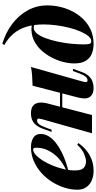

<svg xmlns="http://www.w3.org/2000/svg" viewBox="399 -1221 836 1674"><g transform="rotate(-90 817.0 -384.0)"><path d="M146 -213Q183 -229 217 -249.5Q251 -270 277 -294Q316 -331 341 -379.5Q366 -428 366 -484Q366 -501 362 -507Q358 -513 350 -513Q329 -513 304 -490.5Q279 -468 255 -430.5Q231 -393 211.5 -345.5Q192 -298 180 -247.5Q168 -197 168 -149Q168 -92 190.5 -72Q213 -52 249 -52Q272 -52 312 -68.5Q352 -85 391 -128L407 -120Q386 -87 351 -56Q316 -25 269 -5.5Q222 14 165 14Q119 14 81.5 -2Q44 -18 22 -49.5Q0 -81 0 -127Q0 -183 18 -240Q36 -297 69 -349.5Q102 -402 148.5 -443Q195 -484 251 -508Q307 -532 372 -532Q420 -532 453 -511.5Q486 -491 486 -448Q486 -410 465 -376.5Q444 -343 408.5 -315Q373 -287 328.5 -265Q284 -243 237 -227Q190 -211 145 -202Z M633 -279H903V-259H633ZM651 0H492L614 -433Q618 -448 619.5 -458Q621 -468 617.5 -473.5Q614 -479 604 -479Q587 -479 573 -463.5Q559 -448 544 -408L523 -352H504L532 -429Q545 -465 564 -488Q583 -511 608.5 -521.5Q634 -532 665 -532Q703 -532 723.5 -519.5Q744 -507 752.5 -486Q761 -465 760 -440.5Q759 -416 753 -392ZM944 -85Q937 -61 938.5 -50Q940 -39 954 -39Q970 -39 984.5 -54.5Q999 -70 1014 -110L1035 -166H1054L1026 -89Q1013 -51 991 -28Q969 -5 942.5 4.5Q916 14 888 14Q856 14 836 4Q816 -6 806 -23Q795 -42 796 -68.5Q797 -95 805 -126L907 -518Q953 -519 994 -522Q1035 -525 1070 -532Z M1441 -421Q1441 -506 1421 -571Q1401 -636 1361 -683.5Q1321 -731 1261 -765L1273 -782Q1371 -752 1446 -695Q1521 -638 1564 -560Q1607 -482 1607 -389Q1607 -333 1593.5 -275.5Q1580 -218 1552.5 -166Q1525 -114 1484.5 -73.5Q1444 -33 1390.5 -9.5Q1337 14 1271 14Q1223 14 1184.5 -2Q1146 -18 1123.5 -55Q1101 -92 1101 -154Q1101 -200 1114 -251Q1127 -302 1152.5 -351Q1178 -400 1214 -440Q1250 -480 1297.5 -504Q1345 -528 1401 -528Q1429 -528 1445.5 -520Q1462 -512 1479 -494L1472 -482Q1463 -495 1446 -501.5Q1429 -508 1413 -508Q1385 -508 1362 -480Q1339 -452 1321.5 -405Q1304 -358 1291.5 -301Q1279 -244 1273 -184Q1267 -124 1267 -72Q1267 -31 1273 -18.5Q1279 -6 1294 -6Q1318 -6 1339.5 -32Q1361 -58 1380 -102Q1399 -146 1412.5 -200Q1426 -254 1433.5 -311.5Q1441 -369 1441 -421Z"/></g></svg>

Font: Playfair Display ExtraBold
Style: Italic
Weight: 800
Italic angle: -14°
Designer: Claus Eggers Sørensen
Foundry: Claus Eggers Sørensen
Version: Version 1.203